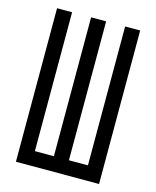

<svg xmlns="http://www.w3.org/2000/svg" viewBox="-111 -812 722 888"><g transform="rotate(15 250.0 -367.5)"><path d="M51 0V-735H123V-70H214V-735H286V-70H377V-735H449V0Z"/></g></svg>

Font: Iosevka
Style: Regular
Weight: 400
Monospace: yes
Designer: Belleve Invis
Foundry: Belleve Invis
Version: Version 33.2.3; ttfautohint (v1.8.4)